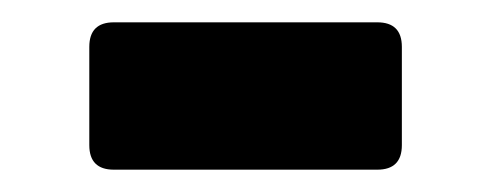

<svg xmlns="http://www.w3.org/2000/svg" viewBox="-20 -591 440 172"><path d="M82 -439Q60 -439 60 -461V-549Q60 -571 82 -571H318Q340 -571 340 -549V-461Q340 -439 318 -439Z"/></svg>

Font: Fz Rubik
Style: Bold
Weight: 700
Designer: Hubert and Fischer
Foundry: Hubert and Fischer
Version: Vit hóa bi FontZin.com